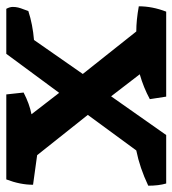

<svg xmlns="http://www.w3.org/2000/svg" viewBox="0 -559 548 610"><g transform="rotate(-90 274.0 -254.0)"><path d="M551 -508Q557 -497 557 -487.5Q557 -478 555 -470Q553 -462 549 -452Q545 -442 544 -438Q501 -424 452 -420L344 -265L479 -95Q515 -95 559 -87Q559 -44 542 0H272L264 -52Q301 -72 343 -84L273 -175L150 0H-4Q-11 -24 -11 -57Q46 -84 101 -95L214 -249L86 -410L-8 -423Q-8 -464 9 -508H279L285 -453Q248 -434 216 -428L284 -340L408 -508Z"/></g></svg>

Font: Inika
Style: Bold
Weight: 700
Version: Version 1.001